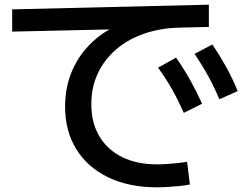

<svg xmlns="http://www.w3.org/2000/svg" viewBox="-20 -755 1040 820"><path d="M650 45Q531 45 442.5 2.5Q354 -40 306 -117.5Q258 -195 258 -300Q258 -384 289 -455Q320 -526 378 -579Q436 -632 514 -659L522 -631L32 -620V-715L872 -735V-640L746 -637Q664 -635 595 -611Q526 -587 475.5 -543.5Q425 -500 397.5 -441Q370 -382 370 -310Q370 -231 404 -173.5Q438 -116 501 -84.5Q564 -53 651 -53Q669 -53 692.5 -54.5Q716 -56 739 -58.5Q762 -61 779 -64L791 33Q771 37 746 39.5Q721 42 696 43.5Q671 45 650 45ZM765 -273Q742 -325 716 -371.5Q690 -418 655 -466L732 -509Q766 -460 792.5 -412.5Q819 -365 843 -312ZM917 -331Q895 -383 869.5 -429.5Q844 -476 811 -525L887 -565Q920 -516 946.5 -468Q973 -420 995 -366Z"/></svg>

Font: M PLUS 1 Code Medium
Style: Regular
Weight: 500
Designer: Coji Morishita
Foundry: UNDERFOREST DESIGN
Version: Version 1.002